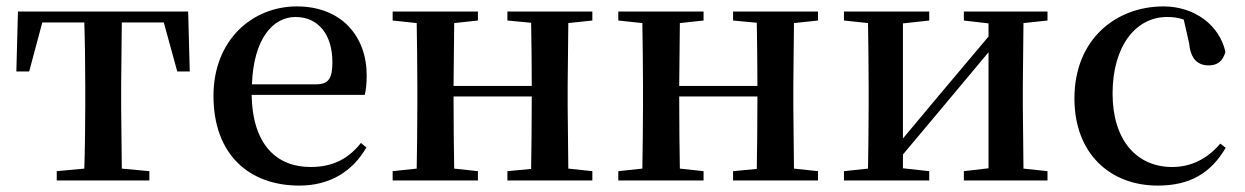

<svg xmlns="http://www.w3.org/2000/svg" viewBox="-20 -563 3883 599"><path d="M242 0H446V-29L360 -37L358 -232V-296L360 -493H491L533 -340H572L567 -527H36L31 -340H71L112 -493H243C245 -437 246 -351 246 -296V-232C246 -177 245 -94 243 -37L157 -29V0Z M914 16C1009 16 1080 -28 1123 -103L1106 -117C1068 -69 1020 -42 949 -42C844 -42 768 -110 765 -267H1118C1122 -284 1124 -303 1124 -328C1124 -449 1046 -543 906 -543C768 -543 646 -439 646 -264C646 -81 757 16 914 16ZM766 -300C771 -440 830 -510 902 -510C973 -510 1017 -455 1017 -369C1017 -320 1006 -300 967 -300Z M1563 -499 1637 -492C1638 -437 1639 -356 1639 -295H1395L1397 -491L1471 -499V-527H1205V-499L1280 -491C1281 -435 1282 -351 1282 -296V-232C1282 -177 1281 -93 1280 -37L1205 -29V0H1471V-29L1397 -37C1396 -93 1395 -181 1395 -262H1639C1639 -180 1638 -93 1637 -36L1563 -29V0H1828V-29L1753 -37L1751 -232V-296L1753 -491L1828 -499V-527H1563Z M2267 -499 2341 -492C2342 -437 2343 -356 2343 -295H2099L2101 -491L2175 -499V-527H1909V-499L1984 -491C1985 -435 1986 -351 1986 -296V-232C1986 -177 1985 -93 1984 -37L1909 -29V0H2175V-29L2101 -37C2100 -93 2099 -181 2099 -262H2343C2343 -180 2342 -93 2341 -36L2267 -29V0H2532V-29L2457 -37L2455 -232V-296L2457 -491L2532 -499V-527H2267Z M2987 -499 3064 -490V-449L2914 -271L2797 -131V-490L2879 -499V-527H2613V-499L2688 -491C2689 -435 2690 -351 2690 -296V-232C2690 -177 2689 -93 2688 -37L2613 -29V0H2879V-29L2797 -38V-81L2942 -254L3064 -400V-38L2987 -29V0H3248V-29L3173 -37L3171 -232V-296L3173 -491L3248 -499V-527H2987Z M3592 16C3694 16 3758 -24 3804 -102L3787 -115C3746 -67 3696 -42 3637 -42C3526 -42 3451 -126 3451 -271C3451 -420 3524 -510 3621 -510C3639 -510 3656 -508 3673 -502L3690 -427C3695 -377 3718 -359 3751 -359C3778 -359 3795 -372 3803 -401C3785 -484 3707 -543 3610 -543C3462 -543 3332 -441 3332 -256C3332 -83 3444 16 3592 16Z"/></svg>

Font: Noto Serif CJK JP SemiBold
Style: Regular
Weight: 600
Designer: Ryoko NISHIZUKA 西塚涼子 (kana & ideographs); Frank Grießhammer (Latin, Greek & Cyrillic); Wenlong ZHANG 张文龙 (bopomofo); San
Foundry: Adobe
Version: Version 2.001;hotconv 1.1.0;makeotfexe 2.6.0